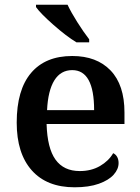

<svg xmlns="http://www.w3.org/2000/svg" viewBox="-20 -786 594 816"><path d="M51 -265Q51 -404 112 -476Q173 -548 287 -548Q391 -548 450 -486.5Q509 -425 509 -308V-259H178Q181 -156 216 -107.5Q251 -59 319 -59Q368 -59 405 -80.5Q442 -102 461 -135Q472 -130 478 -119Q484 -108 484 -93Q484 -67 463 -43.5Q442 -20 400 -5Q358 10 297 10Q179 10 115 -62Q51 -134 51 -265ZM380 -318Q380 -488 287 -488Q238 -488 211 -444.5Q184 -401 180 -318ZM133 -756V-766H267Q282 -734 308.5 -692Q335 -650 359 -619V-606H305Q262 -632 207 -680.5Q152 -729 133 -756Z"/></svg>

Font: Noto Serif SemiBold
Style: Regular
Weight: 600
Designer: Monotype Design Team
Foundry: Monotype Imaging Inc.
Version: Version 1.001